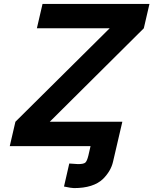

<svg xmlns="http://www.w3.org/2000/svg" viewBox="-20 -749 786 984"><path d="M380 92Q408 92 417 84.5Q426 77 433 48L444 0H30L59 -125L542 -604H169L198 -729H746L717 -604L235 -125H607L559 81Q548 128 508 168Q459 215 359 215Q346 215 308 207L335 89Q378 92 380 92Z"/></svg>

Font: Miedinger
Style: Bold-Italic
Weight: 700
Italic angle: -13°
Version: Version 001.000